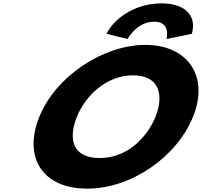

<svg xmlns="http://www.w3.org/2000/svg" viewBox="-20 -1107 1201 1142"><path d="M214.3 -413C116.9 -172 230.6 15 499 15C759.7 15 1031 -172 1128.4 -413C1225.8 -654 1096.3 -840 844.4 -840C594.7 -840 311.7 -654 214.3 -413ZM437.6 -413C487.3 -536 611.8 -659 771.3 -659C931.9 -659 954.8 -536 905.1 -413C855.4 -290 737.5 -167 572.5 -167C403.1 -167 387.9 -290 437.6 -413ZM739.2 -875C739.2 -875 792.9 -978 896.3 -978C999.7 -978 970.2 -875 970.2 -875L1121.3 -906C1151.4 -1013 1082.3 -1087 940.4 -1087C798.5 -1087 669.6 -1013 613.1 -906Z"/></svg>

Font: Hussar
Style: BdWideOblFour
Weight: 700
Foundry: Cannot Into Space Fonts
Version: Version 2.00